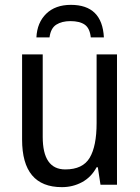

<svg xmlns="http://www.w3.org/2000/svg" viewBox="-20 -761 577 791"><path d="M130 -607H184Q189 -645 212 -659.5Q235 -674 270 -674Q308 -674 329 -659.5Q350 -645 354 -607H408Q401 -741 272 -741Q208 -741 170.5 -704.5Q133 -668 130 -607ZM378 -537V-254Q378 -159 349.5 -111Q321 -63 249 -63Q156 -63 156 -197V-537H71V-186Q71 10 235 10Q280 10 318 -10.5Q356 -31 378 -72H383L394 0H462V-537Z"/></svg>

Font: Noto Sans UI SemiCondensed
Style: Regular
Weight: 400
Width: 4
Designer: Monotype Design Team
Foundry: Monotype Imaging Inc.
Version: 1.001